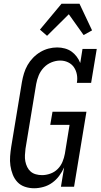

<svg xmlns="http://www.w3.org/2000/svg" viewBox="-20 -996 540 1024"><path d="M162 8Q136 8 112.5 0Q89 -8 73 -25Q57 -42 48 -65Q39 -88 35.5 -112.5Q32 -137 34 -163Q36 -189 40 -214L97 -559Q101 -582 108 -605Q115 -628 127 -649Q139 -670 156.5 -688Q174 -706 195 -718.5Q216 -731 239 -737Q262 -743 285 -743Q306 -743 326 -737.5Q346 -732 361.5 -721Q377 -710 389 -694Q401 -678 408 -660L420 -735H496L466 -554H390Q394 -577 390 -598.5Q386 -620 374.5 -637Q363 -654 343.5 -663.5Q324 -673 301 -673Q278 -673 254.5 -663.5Q231 -654 213.5 -635.5Q196 -617 186.5 -594Q177 -571 173 -548L116 -203Q114 -186 113 -169Q112 -152 115 -136Q118 -120 125 -105.5Q132 -91 143.5 -81Q155 -71 171 -66.5Q187 -62 204 -62Q226 -62 248.5 -70Q271 -78 287.5 -94.5Q304 -111 313 -132.5Q322 -154 326 -176L351 -330H248L260 -400H441L375 0H305L322 -103Q311 -79 295.5 -58Q280 -37 258.5 -21.5Q237 -6 211.5 1Q186 8 162 8ZM231 -805 193 -838 308 -976H404L471 -834L426 -809L347 -920Z"/></svg>

Font: Iosevka Curly Slab
Style: Italic
Weight: 400
Italic angle: -9°
Monospace: yes
Designer: Belleve Invis
Foundry: Belleve Invis
Version: Version 22.1.2; ttfautohint (v1.8.4)